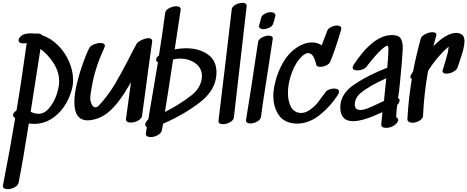

<svg xmlns="http://www.w3.org/2000/svg" viewBox="-81 -904 3293 1353"><path d="M336 -332Q336 -412 276 -488Q242 -532 204 -559Q174 -372 157 -257Q149 -210 135 -116Q165 -102 190 -102Q232 -102 266 -143Q291 -173 308 -212Q325 -251 332 -292Q336 -309 336 -332ZM434 -340Q434 -305 425 -272Q406 -203 367.5 -148.5Q329 -94 275.5 -62.5Q222 -31 161 -31Q142 -31 122 -34Q82 222 50 384Q46 403 22 416Q-2 429 -27 429Q-44 429 -53.5 422Q-63 415 -60 401Q-11 153 26 -72L24 -73Q11 -82 11 -93Q11 -110 35 -125Q67 -310 107 -600L94 -599L83 -598Q66 -598 58 -604Q50 -610 50 -619Q50 -634 65 -648Q80 -662 102 -666Q120 -669 138 -669Q151 -669 173 -667Q205 -671 215 -656Q277 -635 327 -585.5Q377 -536 405.5 -470.5Q434 -405 434 -340Z M965 -635Q995 -635 991 -607Q991 -604 990 -598Q989 -592 988 -589V-587Q978 -520 965.5 -426.5Q953 -333 946 -280L920 -88Q917 -68 891.5 -54Q866 -40 840 -40Q824 -40 814.5 -47Q805 -54 807 -67Q818 -153 842 -325L832 -308Q806 -264 793 -244Q748 -174 697.5 -126Q647 -78 582 -62Q557 -56 537 -56Q443 -56 443 -184Q443 -244 462 -320.5Q481 -397 505.5 -464Q530 -531 548 -566Q555 -580 579.5 -590.5Q604 -601 627 -601Q641 -601 649.5 -596Q658 -591 658 -582Q658 -578 655 -570Q588 -423 568 -303L563 -276Q555 -234 555 -212Q555 -201 556 -196Q568 -145 595 -148Q606 -149 621.5 -167Q637 -185 641 -189Q690 -246 730 -313.5Q770 -381 823 -483Q850 -538 882 -596Q889 -608 916.5 -621.5Q944 -635 965 -635Z M1342 -368Q1342 -424 1296.5 -457.5Q1251 -491 1188 -491Q1163 -491 1139 -485Q1135 -458 1132 -441Q1105 -261 1081 -115Q1118 -133 1166 -162Q1228 -200 1271 -234.5Q1314 -269 1331 -313Q1342 -341 1342 -368ZM1229 -564Q1325 -564 1387.5 -517.5Q1450 -471 1444 -378Q1437 -268 1329.5 -184Q1222 -100 1068 -32L1060 13Q1056 34 1031 48Q1006 62 980 62Q963 62 953.5 54.5Q944 47 947 32Q951 6 954 -7Q942 -16 942 -26Q942 -36 951 -48L960 -60L964 -63Q1010 -331 1032 -465Q1019 -472 1019 -484Q1019 -499 1039 -513Q1065 -675 1083 -814Q1086 -833 1111 -846.5Q1136 -860 1161 -860Q1177 -860 1185.5 -853.5Q1194 -847 1192 -834L1150 -556Q1192 -564 1229 -564Z M1627 -884Q1642 -884 1650 -878Q1658 -872 1657 -859Q1628 -598 1597 -337L1567 -76Q1565 -57 1540 -43Q1515 -29 1490 -29Q1456 -29 1459 -55L1506 -447Q1538 -723 1552 -838Q1554 -857 1578.5 -870.5Q1603 -884 1627 -884Z M1825 -818Q1803 -818 1786 -807Q1764 -795 1761 -783Q1748 -736 1744 -721V-718Q1744 -713 1748 -708.5Q1752 -704 1757 -702Q1765 -698 1775 -698Q1791 -698 1813.5 -707.5Q1836 -717 1843 -734Q1849 -751 1860 -794V-796Q1860 -801 1856 -806.5Q1852 -812 1847 -815Q1836 -818 1825 -818ZM1808 -414Q1802 -374 1785.5 -269.5Q1769 -165 1758 -80Q1755 -61 1731.5 -47.5Q1708 -34 1684 -34Q1668 -34 1659.5 -40.5Q1651 -47 1653 -60Q1670 -160 1689.5 -288.5Q1709 -417 1717 -472L1738 -609Q1741 -627 1765.5 -640Q1790 -653 1813 -653Q1827 -653 1835 -647Q1843 -641 1841 -630Z M2294 -724Q2324 -724 2324 -703Q2324 -700 2322 -692Q2279 -546 2246 -469Q2240 -454 2218.5 -443.5Q2197 -433 2176 -433Q2151 -433 2147 -450Q2129 -530 2091 -530Q2073 -530 2051 -511Q2003 -467 1975.5 -392Q1948 -317 1948 -249Q1948 -199 1965 -159.5Q1982 -120 2022 -110Q2028 -108 2041 -108Q2074 -108 2106.5 -132.5Q2139 -157 2160 -183.5Q2181 -210 2214 -256Q2222 -267 2239 -273.5Q2256 -280 2273 -280Q2289 -280 2298.5 -274.5Q2308 -269 2308 -258Q2308 -248 2301 -237Q2248 -154 2172 -93.5Q2096 -33 2012 -33Q1995 -33 1978 -36Q1911 -47 1878 -101.5Q1845 -156 1845 -228Q1845 -254 1850 -284Q1866 -380 1914 -463.5Q1962 -547 2040 -586Q2079 -605 2118 -605Q2155 -605 2186 -585L2226 -689Q2231 -703 2252 -713.5Q2273 -724 2294 -724Z M2419 -169Q2419 -129 2458 -129Q2481 -129 2514 -142Q2544 -154 2625 -193Q2627 -218 2629.5 -241.5Q2632 -265 2634 -284L2641 -353Q2572 -320 2538 -301Q2488 -272 2458 -246.5Q2428 -221 2421 -186Q2419 -174 2419 -169ZM2757 -569 2756 -541Q2752 -468 2738 -327Q2735 -307 2731 -260Q2727 -231 2724 -213Q2735 -207 2735 -197Q2735 -190 2728 -176L2724 -171L2718 -165Q2711 -114 2711 -78Q2725 -70 2725 -59Q2725 -42 2700 -23Q2693 -18 2684 -13Q2677 -9 2664.5 -6Q2652 -3 2640 -3Q2603 -3 2606 -30L2614 -114Q2480 -50 2408 -50Q2317 -50 2317 -148Q2317 -242 2414.5 -308Q2512 -374 2648 -427Q2652 -466 2654 -506Q2654 -514 2655 -526Q2656 -538 2656 -553Q2656 -572 2653 -578L2650 -582H2649Q2634 -582 2593 -541Q2556 -505 2501 -433Q2493 -422 2474.5 -415Q2456 -408 2437 -408Q2423 -408 2413.5 -413Q2404 -418 2404 -428Q2404 -436 2412 -449Q2550 -657 2681 -657Q2726 -657 2741.5 -634.5Q2757 -612 2757 -569Z M3134 -672Q3160 -672 3176 -658.5Q3192 -645 3192 -615Q3192 -586 3183 -552Q3174 -518 3158 -472L3144 -430Q3138 -411 3113 -398Q3088 -385 3065 -385Q3050 -385 3042.5 -391.5Q3035 -398 3039 -411Q3057 -467 3075 -535Q3079 -566 3081 -576L3077 -572Q3000 -506 2936 -406Q2907 -247 2900 -87Q2899 -68 2874.5 -53.5Q2850 -39 2824 -39Q2809 -39 2799 -46Q2789 -53 2790 -67Q2798 -211 2821 -347Q2811 -354 2811 -363Q2811 -369 2815 -376L2830 -401Q2852 -516 2884 -632Q2889 -650 2915.5 -663.5Q2942 -677 2966 -677Q2981 -677 2989 -671Q2997 -665 2993 -653Q2977 -597 2973 -579Q3033 -639 3081 -660Q3110 -672 3134 -672Z"/></svg>

Font: Sedgwick Ave
Style: Regular
Weight: 400
Designer: Kevin Burke, Pedro Vergani
Foundry: Google, Inc.
Version: Version 1.000